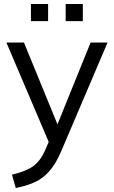

<svg xmlns="http://www.w3.org/2000/svg" viewBox="-20 -715 571 962"><path d="M12 0ZM59 227 40 160Q110 144 146.5 117.5Q183 91 207 36L224 -4L12 -502H100L268 -92L434 -502H519L287 42Q260 106 227 143Q194 180 152.5 198.5Q111 217 59 227ZM309 -609V-695H395V-609ZM135 -609V-695H221V-609Z"/></svg>

Font: Winston
Style: Regular
Weight: 400
Designer: Original fonts by Vernon Adams / Changes by Cristiano Sobral
Foundry: Original fonts by Vernon Adams / Changes by Cristiano Sobral
Version: Version 2.503;July 17, 2020;FontCreator 13.0.0.2655 64-bit